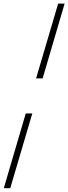

<svg xmlns="http://www.w3.org/2000/svg" viewBox="-64 -758 370 1040"><path d="M167 -333.5H131.5L251 -738.5H286ZM-43.5 261.5 75.5 -143.5H111L-8.5 261.5Z"/></svg>

Font: Newsreader 24pt Light
Style: Italic
Weight: 300
Italic angle: -17°
Designer: Hugues Gentile
Foundry: Production Type
Version: Version 1.003